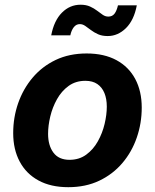

<svg xmlns="http://www.w3.org/2000/svg" viewBox="-20 -778 654 809"><path d="M267.8 10.7Q194 10.7 142.2 -17.6Q90.3 -45.8 63 -97.2Q35.6 -148.5 35.6 -217.2Q35.6 -283 56.5 -343.2Q77.5 -403.4 117.4 -450.7Q157.3 -498 214.6 -525.4Q272 -552.7 345.1 -552.7Q418.6 -552.7 470.6 -524.6Q522.5 -496.5 549.9 -445.1Q577.2 -393.8 577.2 -324.6Q577.2 -258.7 556.4 -198.5Q535.7 -138.2 495.7 -91.1Q455.7 -43.9 398.3 -16.6Q341 10.7 267.8 10.7ZM272.9 -104.6Q313.8 -104.6 343.5 -126.5Q373.3 -148.3 392.4 -182.7Q411.6 -217.1 420.8 -256Q430 -294.9 430 -328.7Q430 -361.5 420 -385.9Q410 -410.3 390.1 -423.9Q370.2 -437.5 339.7 -437.5Q298.9 -437.5 269.1 -415.9Q239.3 -394.3 220.2 -360.1Q201 -325.8 191.8 -287.1Q182.6 -248.3 182.6 -214Q182.6 -165.1 205.1 -134.9Q227.6 -104.6 272.9 -104.6ZM433.8 -626.1Q410.4 -626.1 393.4 -633.6Q376.4 -641.2 363.3 -651.2Q350.2 -661.3 339.1 -668.8Q328.1 -676.4 316.4 -676.4Q300.9 -676.4 290.7 -663.1Q280.6 -649.9 276.3 -629.1H195.8Q207.7 -691.4 241 -724.7Q274.3 -758.1 319.2 -758.1Q342.7 -758.1 359.4 -750.5Q376.1 -743 388.9 -733.1Q401.7 -723.2 412.8 -715.7Q423.9 -708.1 436.3 -708.1Q453.2 -708.1 462.5 -720.3Q471.8 -732.5 477.1 -755.6H556.4Q544.8 -693.2 510.8 -659.6Q476.8 -626.1 433.8 -626.1Z"/></svg>

Font: Inter Variable
Style: Italic
Weight: 400
Italic angle: -9.39999°
Designer: Rasmus Andersson
Foundry: rsms
Version: Version 4.001;git-9221beed3